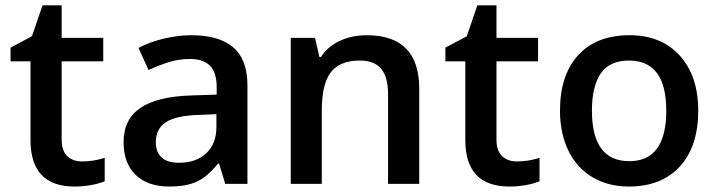

<svg xmlns="http://www.w3.org/2000/svg" viewBox="-20 -680 2652 710"><path d="M283.2 -83Q325.2 -83 367.2 -96.2V-9.8Q348.1 -1.5 318.1 4.2Q288.1 9.8 255.9 9.8Q92.8 9.8 92.8 -162.1V-453.1H19V-503.9L98.1 -545.9L137.2 -660.2H208V-540H361.8V-453.1H208V-164.1Q208 -122.6 228.8 -102.8Q249.5 -83 283.2 -83Z M813 0 790 -75.2H786.1Q747.1 -25.9 707.5 -8.1Q668 9.8 606 9.8Q526.4 9.8 481.7 -33.2Q437 -76.2 437 -154.8Q437 -238.3 499 -280.8Q561 -323.2 688 -327.1L781.2 -330.1V-358.9Q781.2 -410.6 757.1 -436.3Q732.9 -461.9 682.1 -461.9Q640.6 -461.9 602.5 -449.7Q564.5 -437.5 529.3 -420.9L492.2 -502.9Q536.1 -525.9 588.4 -537.8Q640.6 -549.8 687 -549.8Q790 -549.8 842.5 -504.9Q895 -460 895 -363.8V0ZM642.1 -78.1Q704.6 -78.1 742.4 -113Q780.3 -147.9 780.3 -210.9V-257.8L710.9 -254.9Q629.9 -252 593 -227.8Q556.2 -203.6 556.2 -153.8Q556.2 -117.7 577.6 -97.9Q599.1 -78.1 642.1 -78.1Z M1530.3 0H1415V-332Q1415 -394.5 1389.9 -425.3Q1364.7 -456.1 1310.1 -456.1Q1237.3 -456.1 1203.6 -413.1Q1169.9 -370.1 1169.9 -269V0H1055.2V-540H1145L1161.1 -469.2H1167Q1191.4 -507.8 1236.3 -528.8Q1281.2 -549.8 1335.9 -549.8Q1530.3 -549.8 1530.3 -352.1Z M1891.1 -83Q1933.1 -83 1975.1 -96.2V-9.8Q1956.1 -1.5 1926 4.2Q1896 9.8 1863.8 9.8Q1700.7 9.8 1700.7 -162.1V-453.1H1627V-503.9L1706.1 -545.9L1745.1 -660.2H1815.9V-540H1969.7V-453.1H1815.9V-164.1Q1815.9 -122.6 1836.7 -102.8Q1857.4 -83 1891.1 -83Z M2562 -271Q2562 -138.7 2494.1 -64.5Q2426.3 9.8 2305.2 9.8Q2229.5 9.8 2171.4 -24.4Q2113.3 -58.6 2082 -122.6Q2050.8 -186.5 2050.8 -271Q2050.8 -402.3 2118.2 -476.1Q2185.5 -549.8 2308.1 -549.8Q2425.3 -549.8 2493.7 -474.4Q2562 -398.9 2562 -271ZM2168.9 -271Q2168.9 -84 2307.1 -84Q2443.8 -84 2443.8 -271Q2443.8 -456.1 2306.2 -456.1Q2233.9 -456.1 2201.4 -408.2Q2168.9 -360.4 2168.9 -271Z"/></svg>

Font: f2_18033          
Style: Regular
Weight: 600
Foundry: Ascender Corporation
Version: Version 1.10